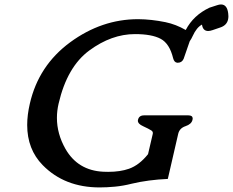

<svg xmlns="http://www.w3.org/2000/svg" viewBox="-20 -800 1029 848"><path d="M419.9 27.8Q265.1 27.8 168.5 -70.8Q100.1 -140.6 100.1 -248Q100.1 -292 111.8 -342.3Q150.4 -510.7 290 -613.3Q429.2 -715.3 589.8 -715.3H591.3Q648.4 -714.8 710.9 -702.1Q757.3 -692.4 800.3 -667.5Q834.5 -732.9 905.3 -766.1L938.5 -776.9Q948.2 -780.3 956.1 -780.3Q982.9 -780.3 987.8 -741.7Q988.8 -734.9 988.8 -728.5Q988.8 -720.7 987.3 -713.9Q981.4 -687.5 951.7 -678.2L918.9 -667Q907.7 -663.1 899.4 -663.1Q876 -663.1 872.1 -691.4Q848.1 -678.7 831.1 -641.1Q825.7 -628.9 817.9 -617.7Q804.7 -579.1 791 -540Q783.2 -522.9 765.1 -522.9H763.2Q749.5 -523.9 744.6 -543Q729 -607.4 689.9 -628.4Q650.9 -649.4 576.2 -649.4Q472.7 -649.4 374.5 -577.1Q276.4 -504.9 238.8 -342.3Q231.4 -310.5 231.4 -279.3Q231.4 -209 269 -142.6Q323.7 -46.9 436.5 -41.5Q448.2 -41 458 -41Q510.7 -41 549.8 -54.7Q595.2 -70.8 633.8 -119.1L654.8 -209Q656.7 -218.8 647.9 -224.1Q637.2 -231 611.8 -242.7Q588.9 -252.9 588.9 -267.1Q588.9 -269 589.4 -270.5Q593.8 -290.5 616.2 -290.5H812Q830.6 -290.5 831.1 -276.9Q831.1 -273.9 830.1 -270.5Q825.7 -251.5 799.3 -242.7Q772.9 -233.9 767.1 -209L721.2 -9.8Q634.8 -5.9 562.5 11.2Q523.9 21 487.8 24.4Q452.1 27.8 419.9 27.8Z"/></svg>

Font: Caudex
Style: Bold
Weight: 700
Italic angle: -13°
Version: Version 1.04